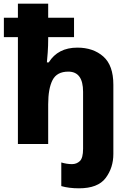

<svg xmlns="http://www.w3.org/2000/svg" viewBox="-20 -780 705 1040"><path d="M408 240Q510 240 552 184.5Q594 129 594 54V-321Q594 -426 539.5 -474Q485 -522 399 -522Q294 -522 244 -442H234Q236 -460 238.5 -496Q241 -532 241 -566V-579H381V-684H241V-760H77V-684H1V-579H77V0H241V-215Q241 -300 264.5 -346Q288 -392 350 -392Q430 -392 430 -283V26Q430 76 412.5 92.5Q395 109 370 109Q342 109 312 100V228Q353 240 408 240Z"/></svg>

Font: Noto Sans UI Extra
Style: Regular
Weight: 800
Designer: Monotype Design Team
Foundry: Monotype Imaging Inc.
Version: Version 1.901